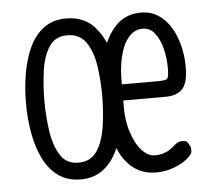

<svg xmlns="http://www.w3.org/2000/svg" viewBox="-41 -511 634 569"><g transform="rotate(-5 275.5 -226.5)"><path d="M177 13Q138 13 110.5 -7Q83 -27 66.5 -61Q50 -95 42.5 -137.5Q35 -180 35 -226Q35 -272 42.5 -315Q50 -358 66 -392Q82 -426 109 -446Q136 -466 175 -466Q228 -466 259 -431.5Q290 -397 303.5 -342.5Q317 -288 317 -227Q317 -181 309.5 -138Q302 -95 286 -61Q270 -27 243 -7Q216 13 177 13ZM175 -37Q212 -37 230.5 -65.5Q249 -94 255.5 -138Q262 -182 262 -229Q262 -275 255.5 -318Q249 -361 230 -388.5Q211 -416 174 -416Q138 -416 120 -388Q102 -360 96 -317Q90 -274 90 -228Q90 -182 96.5 -138Q103 -94 121 -65.5Q139 -37 175 -37ZM402 12Q366 12 339.5 -6Q313 -24 296.5 -56.5Q280 -89 272 -134Q264 -179 264 -234Q264 -299 278.5 -351Q293 -403 322.5 -433.5Q352 -464 398 -464Q426 -464 448 -450Q470 -436 485 -412Q500 -388 508 -357Q516 -326 516 -293Q516 -244 499 -226.5Q482 -209 450 -209H323Q321 -155 333 -117Q345 -79 363.5 -59Q382 -39 401 -39Q417 -39 428 -42.5Q439 -46 446.5 -51Q454 -56 460 -61.5Q466 -67 472.5 -70.5Q479 -74 488 -74Q496 -74 500 -70.5Q504 -67 506 -62Q510 -55 510.5 -52Q511 -49 511 -42Q511 -33 495.5 -20Q480 -7 455 2.5Q430 12 402 12ZM323 -257H430Q450 -257 456.5 -260.5Q463 -264 463 -292Q463 -325 455.5 -353Q448 -381 434 -398.5Q420 -416 399 -416Q374 -416 356.5 -395.5Q339 -375 330.5 -339Q322 -303 323 -257Z"/></g></svg>

Font: Fredoka Condensed Light
Style: Regular
Weight: 300
Width: 3
Designer: Ben Nathan
Foundry: Milena B. Brandão, Ben Nathan
Version: Version 2.001